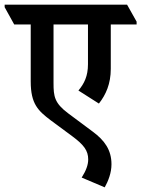

<svg xmlns="http://www.w3.org/2000/svg" viewBox="-69 -644 607 825"><path d="M356 -199C386 -237 407 -284 407 -348V-539H518V-551L477 -624H-49V-613L-8 -539H63V-294C63 -197 95 -168 149 -127L241 -59C291 -22 310 3 310 41C310 64 301 89 282 119L381 161C396 134 410 99 410 62C410 0 380 -41 330 -78L224 -157C165 -201 161 -230 161 -287V-539H309V-368C309 -317 293 -285 268 -255Z"/></svg>

Font: Noto Serif Devanagari Condensed SemiBold
Style: Regular
Weight: 600
Width: 3
Designer: Universal Thirst, Indian Type Foundry and the Monotype Design Team
Foundry: Monotype Imaging Inc.
Version: Version 2.004